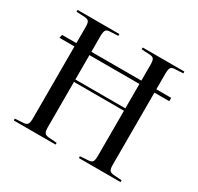

<svg xmlns="http://www.w3.org/2000/svg" viewBox="-155 -914 1132 1098"><g transform="rotate(30 411.5 -365.0)"><path d="M59 0V-12L117 -16Q136 -18 142 -28.5Q148 -39 148 -67V-540H49L54 -562H148V-668Q148 -694 141.5 -704Q135 -714 115 -715L59 -718V-730H335V-718L277 -715Q259 -714 253 -702.5Q247 -691 247 -664V-562H577V-668Q577 -694 570.5 -704Q564 -714 544 -715L489 -718V-730H764V-718L707 -715Q688 -714 682 -703Q676 -692 676 -664V-562H774V-540H676V-63Q676 -38 682.5 -28Q689 -18 709 -16L764 -12V0H489V-12L546 -16Q565 -18 571 -28.5Q577 -39 577 -67V-363H247V-63Q247 -38 253.5 -28Q260 -18 279 -16L335 -12V0ZM247 -379H577V-540H247Z"/></g></svg>

Font: Literata 72pt
Style: Regular
Weight: 400
Designer: Latin by Veronika Burian and Jose Scaglione. Greek by Irene Vlachou. Cyrillic by Vera Evstafieva.
Foundry: TypeTogether
Version: Version 3.002